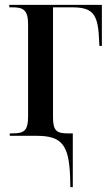

<svg xmlns="http://www.w3.org/2000/svg" viewBox="-20 -556 454 786"><path d="M267 167 268 210H278V-10H257C212 -10 197 -21 197 -76V-526H274C356 -526 380 -502 385 -404L387 -368H397V-536H18V-526H30C74 -526 95 -517 95 -456V-79C95 -19 77 -10 30 -10H20V0H130C233 0 262 37 267 167Z"/></svg>

Font: Noto Serif Display Condensed Medium
Style: Regular
Weight: 500
Width: 3
Designer: Monotype Design Team
Foundry: Monotype Imaging Inc.
Version: Version 2.009